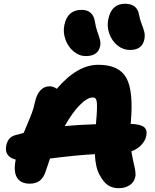

<svg xmlns="http://www.w3.org/2000/svg" viewBox="-20 -1032 820 1014"><path d="M666 -768.1Q629.9 -768.1 600.3 -792.2Q570.8 -816.4 557.4 -854Q543.9 -891.6 551.8 -930.2Q568.4 -1012.2 640.1 -1012.2Q705.6 -1012.2 714.8 -952.1Q718.8 -929.2 728 -905.8Q737.3 -882.3 741.9 -864.3Q746.6 -846.2 742.2 -823.2Q731 -768.1 666 -768.1ZM433.1 -735.8Q398.4 -735.8 368.9 -760.3Q339.4 -784.7 325.7 -823Q312 -861.3 319.8 -898.9Q335.9 -980 411.1 -980Q472.7 -980 481.9 -914.1Q485.8 -888.2 494.6 -863.5Q503.4 -838.9 507.8 -822.3Q512.2 -805.7 508.8 -788.1Q497.6 -735.8 433.1 -735.8ZM606.9 -38.1Q573.7 -38.1 550 -54Q526.4 -69.8 506.8 -106.9Q484.4 -145 481 -217.8Q391.1 -213.4 244.1 -194.8Q227.5 -147.5 221.2 -127Q210.4 -93.8 190.2 -77.9Q169.9 -62 137.2 -62Q89.4 -62 69.8 -94Q50.3 -126 63 -189Q1 -205.6 13.2 -264.2Q22.5 -309.1 63 -318.8Q100.1 -329.1 105 -330.1Q110.8 -344.7 126.2 -380.6Q141.6 -416.5 150.1 -440.4Q158.7 -464.4 164.1 -490.2Q172.4 -531.7 192.6 -554Q212.9 -576.2 242.2 -576.2Q261.7 -576.2 279.8 -563Q388.2 -689.9 499 -689.9Q608.9 -689.9 647.2 -620.6Q685.5 -551.3 670.9 -386.2Q669.9 -383.3 669.9 -377.9Q721.2 -376 740 -361.3Q758.8 -346.7 752.9 -315.9Q747.6 -289.1 726.8 -266.8Q706.1 -244.6 673.8 -232.9Q676.8 -212.9 681.9 -189.2Q687 -165.5 689.9 -153.6Q692.9 -141.6 695.1 -123.3Q697.3 -105 693.8 -96.2Q688.5 -69.8 664.8 -54Q641.1 -38.1 606.9 -38.1ZM469.2 -517.1Q440.9 -517.1 401.6 -477.5Q362.3 -438 321.8 -366.2Q394.5 -373 486.8 -376Q486.8 -386.2 487.8 -391.1Q491.2 -426.8 491.9 -450.9Q492.7 -475.1 491.7 -488.3Q490.7 -501.5 486.8 -508.1Q482.9 -514.6 479.5 -515.9Q476.1 -517.1 469.2 -517.1Z"/></svg>

Font: Shantell Sans Irregular Bouncy
Style: Italic
Weight: 800
Italic angle: -11.31°
Designer: Stephen Nixon, Anya Danilova, Shantell Martin
Foundry: Arrow Type
Version: Version 1.006;[9816181b4]